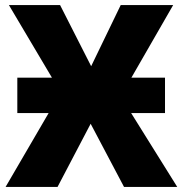

<svg xmlns="http://www.w3.org/2000/svg" viewBox="-20 -734 719 754"><path d="M48 -429H184L15 -714H216L338 -474L454 -714H660L496 -429H628V-290H495L676 0H467L336 -248L206 0H2L171 -290H48Z"/></svg>

Font: Noto Sans Disp ExtBd
Style: Regular
Weight: 800
Designer: Monotype Design Team
Foundry: Monotype Imaging Inc.
Version: Version 2.000;GOOG;noto-source:20170915:90ef993387c0; ttfaut